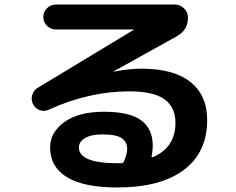

<svg xmlns="http://www.w3.org/2000/svg" viewBox="-20 -770 1040 847"><path d="M527 -58Q541 -92 541 -113Q541 -144 517 -160.5Q493 -177 431 -177Q381 -177 354.5 -160.5Q328 -144 328 -120Q328 -50 498 -50H516Q523 -50 527 -58ZM195 -286Q175 -277 155.5 -284Q136 -291 126 -310Q116 -329 122 -350.5Q128 -372 147 -383L569 -638L570 -639L569 -640H226Q204 -640 187.5 -656Q171 -672 171 -695Q171 -718 187.5 -734Q204 -750 226 -750H751Q774 -750 791.5 -733.5Q809 -717 809 -694Q811 -639 760 -610L481 -455V-454H483Q549 -467 604 -467Q747 -467 820.5 -408Q894 -349 894 -240Q894 -98 791 -20.5Q688 57 498 57Q349 57 275 11.5Q201 -34 201 -120Q201 -186 264 -231.5Q327 -277 438 -277Q552 -277 603 -239Q654 -201 654 -127Q654 -109 649 -82Q648 -79 650.5 -77.5Q653 -76 655 -77Q754 -120 754 -228Q754 -297 705.5 -332Q657 -367 551 -367Q372 -367 195 -286Z"/></svg>

Font: Rounded Mplus 1c Bold
Style: Bold
Weight: 700
Version: Version 1.059.20150529